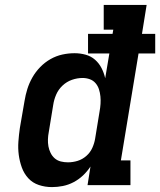

<svg xmlns="http://www.w3.org/2000/svg" viewBox="-20 -755 653 783"><path d="M192 8Q164 8 138.5 -0.5Q113 -9 95.5 -28Q78 -47 69 -72Q60 -97 56.5 -123.5Q53 -150 55 -177.5Q57 -205 61 -233L80 -343Q84 -368 91.5 -392Q99 -416 112 -439Q125 -462 144 -481.5Q163 -501 186 -514Q209 -527 234 -532.5Q259 -538 284 -538Q307 -538 329 -532Q351 -526 367.5 -511.5Q384 -497 394 -477.5Q404 -458 409 -436L426 -537H339V-617H439L442 -634H403V-735H578L559 -617H613V-537H545L473 -101H512V0H337L349 -76Q336 -56 318.5 -39.5Q301 -23 280 -12Q259 -1 236.5 3.5Q214 8 192 8ZM257 -93Q277 -93 296.5 -99Q316 -105 332 -119Q348 -133 356.5 -152Q365 -171 368 -190L386 -300Q389 -316 390 -331.5Q391 -347 389.5 -362Q388 -377 383.5 -391Q379 -405 369.5 -416Q360 -427 346 -432Q332 -437 317 -437Q295 -437 273.5 -429.5Q252 -422 235 -406Q218 -390 209 -369Q200 -348 197 -327L179 -217Q176 -202 175.5 -187Q175 -172 177.5 -158Q180 -144 186.5 -131Q193 -118 203.5 -109Q214 -100 228 -96.5Q242 -93 257 -93Z"/></svg>

Font: Iosevka Slab Extended Oblique
Style: Bold
Weight: 700
Width: 7
Italic angle: -9°
Monospace: yes
Designer: Belleve Invis
Foundry: Belleve Invis
Version: Version 11.1.1; ttfautohint (v1.8.3)